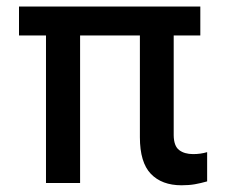

<svg xmlns="http://www.w3.org/2000/svg" viewBox="-20 -550 678 577"><path d="M582 -443.4H502V-143.6Q502.4 -111.3 518.3 -99.1Q534.2 -86.9 560.5 -86.9Q583 -86.9 602.5 -92.8V-4.9Q583.5 0.5 565.7 3.7Q547.9 6.8 525.4 6.8Q466.3 6.8 433.3 -27.6Q400.4 -62 400.4 -137.7V-443.4H220.7V0H118.2V-443.4H37.1V-530.3H582Z"/></svg>

Font: Pretendard GOV Medium
Style: Regular
Weight: 500
Designer: Base glyphs from Inter by Rasmus Andersson; Hangeul glyphs from Noto Sans CJK(Source Han Sans) by Jang Soo-young and Kan
Foundry: Kil Hyung-jin
Version: Version 1.309